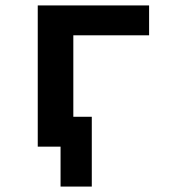

<svg xmlns="http://www.w3.org/2000/svg" viewBox="-20 -540 640 707"><path d="M203 147V0H119V-520H529V-410H250V-110H318V147Z"/></svg>

Font: Iosevka Extrabold Extended
Style: Regular
Weight: 800
Width: 7
Monospace: yes
Designer: Belleve Invis
Foundry: Belleve Invis
Version: Version 32.5.0; ttfautohint (v1.8.4)